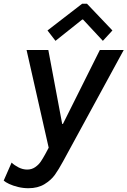

<svg xmlns="http://www.w3.org/2000/svg" viewBox="-69 -787 678 1021"><path d="M-49.3 173.3 -7.3 77.6Q7.3 91.8 29.8 103.3Q52.2 114.7 75.7 114.7Q99.6 114.7 118.2 101.8Q136.7 88.9 147.7 72.5Q158.7 56.2 171.4 33.2L189.9 -1.5L72.3 -521H188L261.7 -127.9H265.6L461.9 -521H588.9L266.6 70.8Q242.7 114.7 222.7 142.8Q202.6 170.9 167.5 192.4Q132.3 213.9 82 213.9Q54.2 213.9 27.1 207.3Q0 200.7 -20.3 191.2Q-40.5 181.6 -49.3 173.3ZM183.6 -625 367.7 -767.1H393.6L528.8 -625L478 -569.8L372.6 -683.1H368.2L226.1 -569.8Z"/></svg>

Font: Reddit Sans Fudge SmBold Italic
Style: Regular
Weight: 600
Italic angle: -11.25°
Designer: Stephen Hutchings
Version: Version 1.013